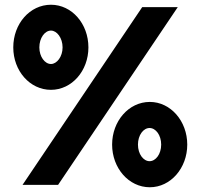

<svg xmlns="http://www.w3.org/2000/svg" viewBox="-20 -780 846 810"><path d="M195 -401C283 -401 353 -481 353 -580C353 -680 283 -760 195 -760C106 -760 36 -680 36 -580C36 -481 106 -401 195 -401ZM580 -750 75 0H225L730 -750ZM195 -510C169 -510 146 -541 146 -580C146 -620 169 -651 195 -651C220 -651 244 -620 244 -580C244 -541 220 -510 195 -510ZM612 10C700 10 770 -71 770 -170C770 -269 700 -350 612 -350C523 -350 453 -269 453 -170C453 -71 523 10 612 10ZM611 -100C585 -100 562 -130 562 -170C562 -210 585 -240 611 -240C637 -240 660 -210 660 -170C660 -130 637 -100 611 -100Z"/></svg>

Font: Oakes Bold
Style: Regular
Weight: 700
Designer: Samuel Oakes
Foundry: Samuel Oakes
Version: Version 1.003;PS 001.003;hotconv 1.0.88;makeotf.lib2.5.64775